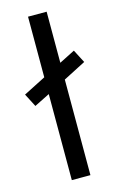

<svg xmlns="http://www.w3.org/2000/svg" viewBox="-121 -768 505 817"><g transform="rotate(-15 131.5 -360.0)"><path d="M-8 -403 90 -453V-720H172V-495L241 -530L271 -472L172 -421V0H90V-379L22 -345Z"/></g></svg>

Font: Strait
Style: Regular
Weight: 400
Designer: Eduardo Rodriguez Tunni
Foundry: Eduardo Rodriguez Tunni
Version: Version 1.002; ttfautohint (v1.8.4.7-5d5b);gftools[0.9.23]